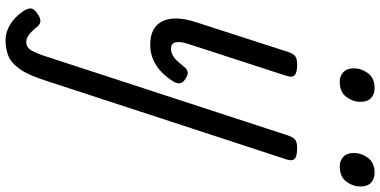

<svg xmlns="http://www.w3.org/2000/svg" viewBox="-360 -475 1374 694"><g transform="rotate(90 327.0 -128.0)"><path d="M142 16Q78 16 56.5 -28.5Q35 -73 61 -152L168 -483Q175 -503 184.5 -509Q194 -515 213 -515Q244 -515 252.5 -505.5Q261 -496 254 -476L138 -119Q129 -90 133.5 -74.5Q138 -59 156 -59Q169 -59 181 -66Q193 -73 203 -84.5Q213 -96 222 -107Q228 -116 238.5 -119Q249 -122 264 -112Q280 -102 281 -91.5Q282 -81 276 -70Q263 -48 243.5 -28Q224 -8 198.5 4Q173 16 142 16ZM275 -669Q255 -669 241 -682Q227 -695 227 -720Q227 -747 244.5 -771Q262 -795 299 -795Q320 -795 334 -782.5Q348 -770 348 -744Q348 -717 330.5 -693Q313 -669 275 -669ZM125 539Q96 539 69 522.5Q42 506 21 476Q11 461 10.5 449Q10 437 29 424Q44 413 56 413Q68 413 77 425Q95 447 107 455.5Q119 464 132 464Q152 464 163.5 443.5Q175 423 191 371L470 -483Q477 -503 486.5 -509Q496 -515 515 -515Q546 -515 554.5 -505.5Q563 -496 556 -476L272 392Q252 456 229.5 487.5Q207 519 181.5 529Q156 539 125 539ZM581 -669Q561 -669 547 -682Q533 -695 533 -720Q533 -747 550.5 -771Q568 -795 605 -795Q626 -795 640 -782.5Q654 -770 654 -744Q654 -717 636.5 -693Q619 -669 581 -669Z"/></g></svg>

Font: Playwrite CO
Style: Regular
Weight: 400
Designer: Veronika Burian, José Scaglione
Foundry: TypeTogether
Version: Version 1.000